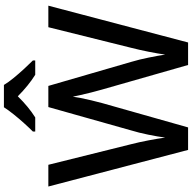

<svg xmlns="http://www.w3.org/2000/svg" viewBox="-20 -961 981 981"><g transform="rotate(-90 470.5 -470.5)"><path d="M932 -714 744 0H629L503 -441Q496 -465 488.5 -495Q481 -525 475 -551.5Q469 -578 467 -589Q466 -578 461 -552Q456 -526 448.5 -495Q441 -464 434 -438L310 0H195L8 -714H119L224 -292Q235 -249 244 -201.5Q253 -154 258 -117Q263 -155 273 -204Q283 -253 295 -292L414 -714H522L645 -290Q657 -250 667 -200.5Q677 -151 682 -117Q687 -153 696.5 -201Q706 -249 717 -292L822 -714ZM527 -941Q540 -919 562.5 -891.5Q585 -864 609.5 -837.5Q634 -811 652 -793V-781H579Q553 -797 524.5 -820Q496 -843 469 -870Q415 -815 361 -781H289V-793Q308 -812 331.5 -838Q355 -864 377 -891.5Q399 -919 413 -941Z"/></g></svg>

Font: Noto Sans Sinhala UI Medium
Style: Regular
Weight: 500
Designer: Jelle Bosma - Monotype Design Team
Foundry: Monotype Imaging Inc.
Version: Version 2.006; ttfautohint (v1.8.4.7-5d5b)